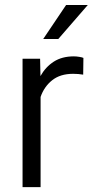

<svg xmlns="http://www.w3.org/2000/svg" viewBox="-20 -770 381 790"><path d="M323.2 -531.7 322.3 -462.9Q302.2 -466.3 280.8 -466.3Q228 -466.3 194.8 -439.9Q161.6 -413.6 147 -371.1V0H72.8V-528.3H145L146.5 -457Q167.5 -494.6 201.4 -516.4Q235.4 -538.1 283.7 -538.1Q293.9 -538.1 306.2 -536.1Q318.4 -534.2 323.2 -531.7ZM157.7 -609.4 252 -749.5H341.3L219.7 -609.4Z"/></svg>

Font: Vazirmatn FD Light
Style: Regular
Weight: 300
Designer: Saber Rastikerdar
Foundry: Saber Rastikerdar
Version: Version 33.003